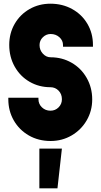

<svg xmlns="http://www.w3.org/2000/svg" viewBox="-20 -744 548 1039"><path d="M25 -207V-215H188V-208Q188 -181 207 -163Q226 -145 253 -145Q279 -145 297 -163Q315 -181 315 -207Q315 -235 297 -253.5Q279 -272 253 -272Q191 -272 140 -301.5Q89 -331 59.5 -383.5Q30 -436 30 -501Q30 -564 59.5 -615Q89 -666 140 -695Q191 -724 253 -724Q318 -724 370.5 -695Q423 -666 453 -615Q483 -564 483 -501V-491H321V-500Q321 -525 301.5 -542.5Q282 -560 254 -560Q230 -560 212 -542.5Q194 -525 194 -500Q194 -473 212 -453.5Q230 -434 254 -434Q316 -434 367.5 -404.5Q419 -375 449 -322.5Q479 -270 479 -206Q479 -144 449 -92.5Q419 -41 367.5 -11Q316 19 254 19Q188 19 136 -11Q84 -41 54.5 -92.5Q25 -144 25 -207ZM193 60H315L291 275H193Z"/></svg>

Font: Lineal Heavy
Style: Regular
Weight: 900
Designer: Created by Frank Adebiaye with contributions from Anton Moglia & Ariel Martín Pérez
Created by Frank ADEBIAYE with FontF
Foundry: Velvetyne Type Foundry
Version: Version 2.000